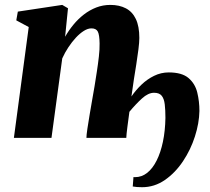

<svg xmlns="http://www.w3.org/2000/svg" viewBox="-20 -576 877 802"><path d="M252 -422.5Q267 -449 286.8 -473Q306.5 -497 330.5 -515.5Q354.5 -534 382.2 -544.8Q410 -555.5 441 -555.5Q478.5 -555.5 505.8 -541.2Q533 -527 547.5 -496.5Q562 -466 562 -417.5Q562 -399.5 558.2 -369.5Q554.5 -339.5 549.2 -306.5Q544 -273.5 539.5 -246L529 -173Q547 -199.5 570.8 -222.2Q594.5 -245 623.5 -259.2Q652.5 -273.5 685 -273.5Q740 -273.5 767.5 -250Q795 -226.5 804 -189.5Q813 -152.5 813 -112.5Q812 -61.5 794.2 -6Q776.5 49.5 744.2 97.8Q712 146 668.5 176Q625 206 573.5 206Q561 206 551.8 205.2Q542.5 204.5 534.5 203L537.5 163.5Q539 164 540.5 164Q542 164 544 164Q572 164 594.8 146Q617.5 128 634.2 94.8Q651 61.5 660.5 16.2Q670 -29 671 -83.5Q671 -116.5 668.2 -140Q665.5 -163.5 655.5 -176Q645.5 -188.5 623.5 -188.5Q599 -188.5 572.8 -164.5Q546.5 -140.5 520.5 -109Q516 -76 512 -45Q508 -14 507.5 0H341Q341 -11 345 -38.2Q349 -65.5 354.8 -99.2Q360.5 -133 366 -164.5Q371.5 -196 375 -216Q379.5 -244.5 384.5 -276.5Q389.5 -308.5 393 -339.5Q396.5 -370.5 396 -394.5Q395.5 -431 388.5 -444.2Q381.5 -457.5 362 -457.5Q347 -457.5 330.2 -447Q313.5 -436.5 297 -418.8Q280.5 -401 265.8 -378.8Q251 -356.5 240 -332L195 0H38L100 -463L48 -491L54.5 -527.5L240 -555.5L264 -541.5Z"/></svg>

Font: Merriweather 48pt Black
Style: Italic
Weight: 900
Italic angle: -7.8°
Version: Version 2.101